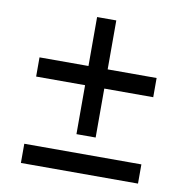

<svg xmlns="http://www.w3.org/2000/svg" viewBox="-74 -716 765 788"><g transform="rotate(10 308.0 -322.0)"><path d="M268 -156V-644H348V-156ZM64 0V-80H552V0ZM64 -360V-440H552V-360Z"/></g></svg>

Font: Kufam
Style: Italic
Weight: 400
Italic angle: -11°
Designer: Artur Schmal
Foundry: Original Type
Version: Version 1.301; ttfautohint (v1.8.3)